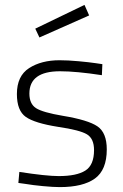

<svg xmlns="http://www.w3.org/2000/svg" viewBox="-20 -755 503 784"><path d="M398 -493 396 -448Q291 -464 225 -464Q100 -464 100 -373Q100 -331 127 -313.5Q154 -296 237 -282Q340 -265 378 -239Q416 -213 416 -145Q416 -61 367.5 -26Q319 9 224 9Q198 9 155.5 5Q113 1 84 -4L55 -8L59 -53Q169 -36 220 -36Q293 -36 328.5 -58.5Q364 -81 364 -142Q364 -189 335 -206.5Q306 -224 217 -237Q122 -252 85.5 -277.5Q49 -303 49 -371Q49 -445 99 -477Q149 -509 223 -509Q257 -509 300.5 -505Q344 -501 371 -497ZM124 -638 325 -735 344 -692 141 -602Z"/></svg>

Font: TitilliumText
Style: Light
Weight: 300
Designer: Accademia di Belle Arti di Urbino and others
Foundry: Accademia di Belle Arti di Urbino and others.
Version: Version 60.001